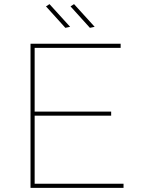

<svg xmlns="http://www.w3.org/2000/svg" viewBox="-20 -911 684 931"><path d="M128 -699H565V-679H148V-370H519V-350H148V-20H579V0H128ZM220 -891 320 -781 297 -776 203 -880ZM339 -891 439 -781 416 -776 322 -880Z"/></svg>

Font: Gontserrat Thin
Style: Regular
Weight: 250
Designer: Julieta Ulanovsky
Foundry: Julieta Ulanovsky
Version: Version 6.001